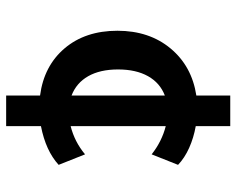

<svg xmlns="http://www.w3.org/2000/svg" viewBox="-94 -574 787 640"><g transform="rotate(90 300.0 -254.5)"><path d="M530 -56Q483 -13 401 3V119H299V6Q200 -7 141.5 -76Q83 -145 83 -252Q83 -358 142 -429Q201 -500 299 -515V-628H401V-513Q440 -506 473.5 -491Q507 -476 530 -454L495 -366Q452 -400 401 -413V-96Q453 -109 495 -144ZM299 -99V-410Q257 -394 234.5 -354Q212 -314 212 -254Q212 -194 234.5 -154.5Q257 -115 299 -99Z"/></g></svg>

Font: Muli-Bold
Style: Bold
Weight: 700
Version: Version 2.000